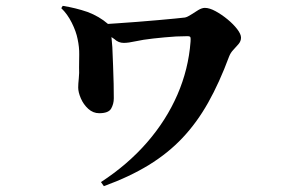

<svg xmlns="http://www.w3.org/2000/svg" viewBox="-20 -570 1040 658"><path d="M195 -550Q239 -543 280 -529Q320 -514 350 -488Q363 -489 380 -490Q412 -492 449.5 -495Q487 -498 521.5 -501Q556 -504 581 -506.5Q606 -509 614 -510Q623 -512 635 -520Q647 -528 659.5 -535.5Q672 -543 682 -543Q698 -543 719 -531.5Q740 -520 760 -503.5Q780 -487 793 -470Q806 -453 806 -441Q806 -429 797.5 -419Q789 -409 779.5 -399Q770 -389 765 -376Q732 -287 693.5 -218.5Q655 -150 605.5 -97.5Q556 -45 490 -4.5Q424 36 336 68L326 54Q418 -6 484 -82Q550 -158 588 -245.5Q626 -333 633 -427Q634 -439 632.5 -442.5Q631 -446 622 -446Q603 -446 583.5 -445Q564 -444 544.5 -442Q525 -440 505 -438Q469 -434 444.5 -428.5Q420 -423 404 -423Q386 -423 372 -436Q367 -439 362 -443Q363 -429 365 -408Q366 -379 367.5 -346Q369 -313 369.5 -282.5Q370 -252 370 -233Q370 -214 361 -198Q352 -182 320 -182Q299 -182 282.5 -197Q266 -212 257 -233Q248 -254 248 -270Q248 -282 250 -301Q252 -320 251 -339Q251 -358 251.5 -383Q252 -408 246 -436Q241 -462 226 -492Q211 -522 190 -542Z"/></svg>

Font: Early Summer Mincho Heavy
Style: Regular
Weight: 900
Designer: GuiWonder
Version: Version 1.002